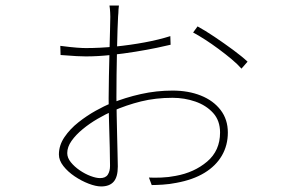

<svg xmlns="http://www.w3.org/2000/svg" viewBox="-20 -632 1040 691"><path d="M408 -612Q407 -605 406.5 -598Q406 -591 406 -585Q406 -579 405 -573Q404 -559 403 -526Q402 -493 401 -450Q400 -407 399.5 -362.5Q399 -318 399 -281Q399 -250 400 -214.5Q401 -179 401.5 -145Q402 -111 403 -82Q404 -53 404 -33Q404 5 389 22Q374 39 344 39Q325 39 299 29Q273 19 248.5 2.5Q224 -14 208 -34.5Q192 -55 192 -76Q192 -109 212 -138.5Q232 -168 262.5 -192Q293 -216 324.5 -233.5Q356 -251 379 -260Q431 -281 487 -293.5Q543 -306 601 -306Q658 -306 703 -288Q748 -270 774 -236Q800 -202 800 -155Q800 -109 778.5 -72Q757 -35 716 -10Q675 15 615 26Q590 31 565.5 32.5Q541 34 526 34L516 7Q535 8 561 7Q587 6 612 1Q679 -11 725.5 -50.5Q772 -90 772 -155Q772 -198 747 -225.5Q722 -253 683 -266.5Q644 -280 601 -280Q540 -280 487.5 -267Q435 -254 385 -232Q360 -221 331.5 -204.5Q303 -188 278 -167.5Q253 -147 237.5 -125Q222 -103 222 -81Q222 -64 235 -48Q248 -32 267 -19Q286 -6 306 1.5Q326 9 340 9Q360 9 368 -3.5Q376 -16 376 -35Q376 -59 375 -101Q374 -143 372.5 -190.5Q371 -238 371 -278Q371 -313 372 -357.5Q373 -402 374 -446Q375 -490 376 -524Q377 -558 377 -572Q377 -580 376.5 -587Q376 -594 375.5 -600.5Q375 -607 374 -612ZM691 -537Q717 -523 752 -499.5Q787 -476 819.5 -452Q852 -428 871 -410L849 -385Q835 -401 813.5 -419Q792 -437 767 -455.5Q742 -474 718 -489.5Q694 -505 675 -515ZM197 -467Q236 -462 256.5 -460.5Q277 -459 289 -459Q341 -459 395.5 -464.5Q450 -470 501 -479.5Q552 -489 593 -502L594 -471Q578 -467 544.5 -460Q511 -453 468 -446Q425 -439 378.5 -434Q332 -429 289 -429Q274 -429 256 -430Q238 -431 198 -434Z"/></svg>

Font: Noto Sans SC Thin Thin
Style: Regular
Weight: 250
Version: Version 2.004-H2;hotconv 1.0.118;makeotfexe 2.5.65603